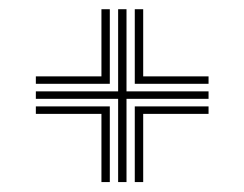

<svg xmlns="http://www.w3.org/2000/svg" viewBox="-20 -582 517 406"><path d="M229.8 -197V-373H55.8V-388.8H229.8V-562.5H247.5V-388.8H421V-373H247.5V-197ZM194.5 -197V-341.2H55.8V-357H212.2V-197ZM55.8 -404.8V-420.5H194.5V-562.5H212.2V-404.8ZM265 -197V-357H421V-341.2H282.8V-197ZM265 -404.8V-562.5H282.8V-420.5H421V-404.8Z"/></svg>

Font: Big Shoulders Inline Text Thin Medium
Style: Regular
Weight: 500
Version: Version 2.002